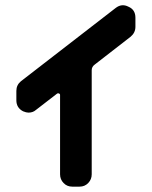

<svg xmlns="http://www.w3.org/2000/svg" viewBox="-20 -696 566 716"><path d="M485 -596Q485 -574 467 -559L333 -455Q322 -447 322 -434V-46Q322 -27 309 -13.5Q296 0 277 0H249Q230 0 217 -13.5Q204 -27 204 -46V-342Q204 -346 200 -347.5Q196 -349 193 -347L114 -286Q103 -276 86 -276Q78 -276 66 -281Q41 -294 41 -322V-357Q41 -379 58 -393L411 -666Q434 -684 459 -671Q485 -660 485 -630Z"/></svg>

Font: Monomaniac One
Style: Regular
Weight: 400
Version: Version 1.000; ttfautohint (v1.8.3)